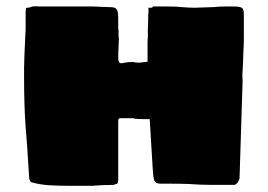

<svg xmlns="http://www.w3.org/2000/svg" viewBox="-20 -599 868 622"><path d="M84 -8Q80 -8 78 -12.5Q76 -17 75 -19Q74 -24 74 -31Q68 -132 63 -188Q58 -254 58 -353V-378L59 -416L61 -461L62 -486Q63 -493 63 -508V-546Q63 -565 64 -571Q64 -574 68 -574Q77 -574 84 -578Q87 -578 93.5 -578.5Q100 -579 105 -578H138H191H220H276Q294 -578 303 -577L333 -576Q344 -576 349.5 -574.5Q355 -573 358 -568Q361 -565 362 -556Q363 -547 363 -536V-528V-514Q363 -504 364 -500V-490V-483Q365 -479 365 -473L364 -443Q363 -433 363 -414Q363 -403 365 -399Q368 -394 374 -394Q376 -394 384 -396Q387 -396 392 -397Q397 -398 403 -398H413Q418 -396 431 -396Q436 -396 440.5 -397Q445 -398 449 -398Q458 -398 458 -400V-441V-456Q458 -471 459 -480V-508Q460 -518 460 -536Q460 -553 461 -559V-574H464H469Q475 -574 475 -578H523Q553 -578 568 -576Q594 -574 610 -574L673 -576Q688 -578 710 -578H736Q756 -578 763 -574Q770 -570 770 -554V-475Q770 -455 769 -443L768 -419Q768 -403 766 -371L765 -354L766 -338L756 -21Q756 -18 750 -8Q744 0 738 0H668Q629 0 591 -3Q566 -4 516 -4H499Q485 -4 480 -14Q476 -27 475 -48L465 -213H455Q431 -213 420 -214Q410 -216 410 -216H369Q365 -216 364 -213Q363 -210 363 -206.5Q363 -203 363 -201V-35V-16Q363 -13 362 -10.5Q361 -8 361 -6Q360 -3 356 -3Q355 -3 353 -2Q351 -1 348 0Q311 0 278 3H208Q166 3 137.5 1Q109 -1 84 -8Z"/></svg>

Font: Sigmar One
Style: Regular
Weight: 400
Designer: Vernon Adams
Foundry: Vernon Adams
Version: Version 2.000